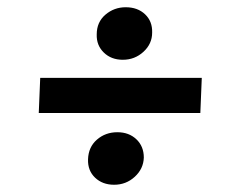

<svg xmlns="http://www.w3.org/2000/svg" viewBox="-20 -570 661 530"><path d="M319 -405Q287 -405 266.5 -425Q246 -445 247 -475Q247 -509 271 -529.5Q295 -550 327 -550Q360 -550 380.5 -530.5Q401 -511 400 -480Q400 -449 376 -427Q352 -405 319 -405ZM87 -258 91 -355H537L533 -258ZM295 -60Q263 -60 242.5 -79.5Q222 -99 223 -130Q224 -164 247.5 -184.5Q271 -205 304 -205Q336 -205 356.5 -185.5Q377 -166 377 -135Q376 -104 352 -82Q328 -60 295 -60Z"/></svg>

Font: Literata 7pt SemiBold
Style: Italic
Weight: 600
Italic angle: -2°
Designer: Latin by Veronika Burian and Jose Scaglione. Greek by Irene Vlachou. Cyrillic by Vera Evstafieva
Foundry: TypeTogether
Version: Version 3.002